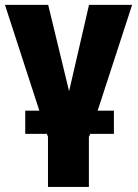

<svg xmlns="http://www.w3.org/2000/svg" viewBox="-20 -548 554 772"><path d="M438 -9.8H342.3L339.4 0H337.4V203.6H172.9V0H171.9L168.5 -9.8H81.5V-103H138.2L0 -528.3H173.8L257.8 -181.2L337.9 -528.3H511.2L372.6 -103H438Z"/></svg>

Font: Roboto
Style: Regular
Weight: 900
Designer: Google
Version: Version 2.001171; 2014